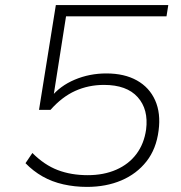

<svg xmlns="http://www.w3.org/2000/svg" viewBox="-20 -725 711 753"><path d="M321 8Q273 8 228.5 -2Q184 -12 147 -33Q110 -54 80 -85L107 -125Q154 -78 206.5 -58Q259 -38 324 -38Q387 -38 436 -59.5Q485 -81 515 -121Q545 -161 553 -217Q563 -296 520 -344Q477 -392 388 -392Q327 -392 275 -368.5Q223 -345 178 -294H133L199 -705H640L633 -661H239L189 -343H179Q215 -388 273 -412.5Q331 -437 397 -437Q468 -437 517 -409.5Q566 -382 588.5 -331.5Q611 -281 602 -213Q593 -141 554.5 -92Q516 -43 456 -17.5Q396 8 321 8Z"/></svg>

Font: Nunito Sans 10pt SemiExpanded ExtraLight
Style: Italic
Weight: 250
Width: 6
Italic angle: -9°
Designer: Vernon Adams
Foundry: Vernon Adams
Version: Version 3.101;gftools[0.9.27]